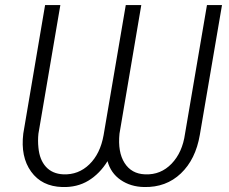

<svg xmlns="http://www.w3.org/2000/svg" viewBox="-20 -731 906 761"><path d="M859.9 -710.9 772 -196.3Q755.4 -99.1 696.8 -43.5Q638.2 12.2 551.3 10.3Q497.6 9.3 458.3 -17.8Q418.9 -44.9 406.2 -92.3Q375.5 -42.5 330.6 -15.1Q285.6 12.2 226.6 10.3Q145.5 7.8 103.3 -50.8Q61 -109.4 72.3 -201.7L158.7 -710.9H219.2L132.3 -201.2Q129.4 -173.8 132.3 -146Q136.7 -97.7 162.1 -69.8Q187.5 -42 231 -40Q291 -37.6 334.2 -79.6Q377.4 -121.6 390.6 -195.3L478.5 -710.9H540L453.6 -201.2Q446.3 -128.4 473.6 -85.2Q501 -42 554.7 -40H556.2Q617.2 -37.6 660.2 -82.3Q703.1 -127 713.4 -201.2L800.3 -710.9Z"/></svg>

Font: Roboto Light
Style: Italic
Weight: 300
Italic angle: -12°
Designer: Google
Version: Version 2.134; 2016; ttfautohint (v1.6)